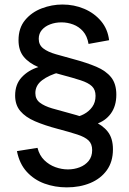

<svg xmlns="http://www.w3.org/2000/svg" viewBox="-20 -680 570 850"><path d="M275.5 149.5Q223.5 149.5 177.2 132.8Q131 116 98.5 80.5Q66 45 55 -11L146 -25.5Q154.5 8 176 29Q197.5 50 225.2 60Q253 70 280.5 70Q308.5 70 333 60.5Q357.5 51 372.8 32Q388 13 388 -15.5Q388 -43 372 -58.2Q356 -73.5 322.2 -84.5Q288.5 -95.5 235.5 -109.5Q177 -125 134.8 -143.2Q92.5 -161.5 69.8 -188.5Q47 -215.5 47 -257Q47 -306.5 76 -337.8Q105 -369 149.2 -382.8Q193.5 -396.5 239.5 -393L244.5 -360.5Q196.5 -347.5 166.5 -324.8Q136.5 -302 136.5 -268Q136.5 -241 156.2 -225.8Q176 -210.5 210.8 -200.2Q245.5 -190 291 -178Q349.5 -162.5 391.8 -144.5Q434 -126.5 457 -97.2Q480 -68 480 -19Q480 36 453 73.5Q426 111 379.8 130.2Q333.5 149.5 275.5 149.5ZM306 -126.5 304.5 -160Q328.5 -162.5 351.2 -174.5Q374 -186.5 388.5 -206.8Q403 -227 403 -255.5Q403 -283 387 -298.2Q371 -313.5 337.2 -324.5Q303.5 -335.5 250.5 -349.5Q192 -365 149.8 -383Q107.5 -401 84.8 -429Q62 -457 62 -502Q62 -556 91 -591Q120 -626 164.8 -643Q209.5 -660 256.5 -660Q308 -660 352.8 -641Q397.5 -622 427.2 -586.8Q457 -551.5 463 -502L372 -485.5Q366 -520.5 347.8 -541.2Q329.5 -562 304.2 -571.5Q279 -581 252 -581Q225 -581 202 -572.2Q179 -563.5 165.2 -547.2Q151.5 -531 151.5 -508Q151.5 -481 171.8 -465.5Q192 -450 227 -440Q262 -430 306 -418Q364 -402.5 406.5 -384.5Q449 -366.5 472 -337.8Q495 -309 495 -261Q495 -210.5 470.5 -177Q446 -143.5 403.2 -130.2Q360.5 -117 306 -126.5Z"/></svg>

Font: Manrope ExtraLight Medium
Style: Regular
Weight: 500
Version: Version 4.504